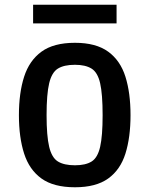

<svg xmlns="http://www.w3.org/2000/svg" viewBox="-20 -779 632 812"><path d="M297 13Q207 13 155.5 -24Q104 -61 82 -129.5Q60 -198 60 -292Q60 -386 82 -454.5Q104 -523 155.5 -560.5Q207 -598 297 -598Q386 -598 437.5 -560.5Q489 -523 510.5 -454.5Q532 -386 532 -292Q532 -198 510.5 -129.5Q489 -61 437.5 -24Q386 13 297 13ZM297 -80Q342 -80 367.5 -96Q393 -112 403.5 -158Q414 -204 414 -292Q414 -381 403.5 -427Q393 -473 367 -489Q341 -505 297 -505Q251 -505 225 -489Q199 -473 188 -427Q177 -381 177 -292Q177 -204 188 -158Q199 -112 225 -96Q251 -80 297 -80ZM120 -680V-759H473V-680Z"/></svg>

Font: Ruda
Style: Bold
Weight: 700
Designer: Mariela Monsalve and Angelina Sanchez
Foundry: Mariela Monsalve and Angelina Sanchez
Version: Version 2.000